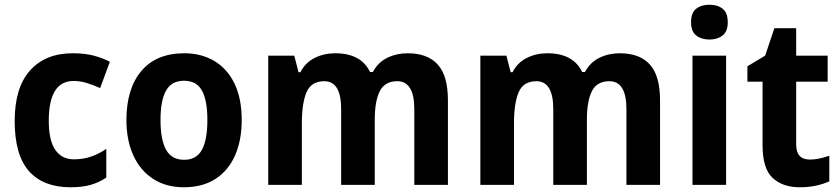

<svg xmlns="http://www.w3.org/2000/svg" viewBox="-20 -781 3549 811"><path d="M278 10Q163 10 102.5 -58Q42 -126 42 -270Q42 -411 107 -483.5Q172 -556 287 -556Q338 -556 376 -546Q414 -536 444 -520L403 -409Q372 -423 345 -431Q318 -439 291 -439Q186 -439 186 -271Q186 -188 213.5 -148Q241 -108 292 -108Q331 -108 364.5 -119.5Q398 -131 429 -152V-31Q398 -10 362.5 0Q327 10 278 10Z M1001 -274Q1001 -189 973 -125Q945 -61 890.5 -25.5Q836 10 756 10Q682 10 627.5 -25Q573 -60 543.5 -124Q514 -188 514 -274Q514 -406 577 -481Q640 -556 759 -556Q830 -556 885 -523.5Q940 -491 970.5 -428Q1001 -365 1001 -274ZM658 -274Q658 -191 681.5 -148.5Q705 -106 758 -106Q810 -106 833 -148.5Q856 -191 856 -274Q856 -357 833 -398.5Q810 -440 757 -440Q705 -440 681.5 -398.5Q658 -357 658 -274Z M1702 -556Q1786 -556 1829 -508.5Q1872 -461 1872 -357V0H1730V-320Q1730 -438 1658 -438Q1606 -438 1584.5 -396.5Q1563 -355 1563 -275V0H1421V-320Q1421 -438 1350 -438Q1295 -438 1275 -392Q1255 -346 1255 -258V0H1113V-546H1223L1241 -476H1249Q1270 -517 1309.5 -536.5Q1349 -556 1396 -556Q1505 -556 1543 -477H1555Q1577 -518 1616 -537Q1655 -556 1702 -556Z M2598 -556Q2682 -556 2725 -508.5Q2768 -461 2768 -357V0H2626V-320Q2626 -438 2554 -438Q2502 -438 2480.5 -396.5Q2459 -355 2459 -275V0H2317V-320Q2317 -438 2246 -438Q2191 -438 2171 -392Q2151 -346 2151 -258V0H2009V-546H2119L2137 -476H2145Q2166 -517 2205.5 -536.5Q2245 -556 2292 -556Q2401 -556 2439 -477H2451Q2473 -518 2512 -537Q2551 -556 2598 -556Z M2977 -761Q3011 -761 3032.5 -744Q3054 -727 3054 -687Q3054 -648 3032 -631Q3010 -614 2977 -614Q2943 -614 2921 -631Q2899 -648 2899 -687Q2899 -727 2920.5 -744Q2942 -761 2977 -761ZM3047 -546V0H2905V-546Z M3401 -107Q3421 -107 3441.5 -111.5Q3462 -116 3483 -123V-15Q3459 -4 3427.5 3Q3396 10 3358 10Q3286 10 3243.5 -29.5Q3201 -69 3201 -168V-436H3137V-501L3212 -546L3251 -662H3343V-546H3476V-436H3343V-170Q3343 -107 3401 -107Z"/></svg>

Font: Noto Sans Ethiopic SemiCondensed
Style: Bold
Weight: 700
Width: 4
Designer: Monotype Design Team
Foundry: Monotype Imaging Inc.
Version: Version 2.102; ttfautohint (v1.8.4.7-5d5b)